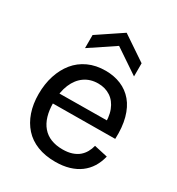

<svg xmlns="http://www.w3.org/2000/svg" viewBox="-182 -872 925 1001"><g transform="rotate(30 280.5 -371.5)"><path d="M300 13Q239 13 192 -5.5Q145 -24 113.5 -59Q82 -94 65.5 -142.5Q49 -191 49 -250Q49 -311 65.5 -362Q82 -413 112.5 -450.5Q143 -488 188.5 -509Q234 -530 292 -530Q343 -530 385 -512.5Q427 -495 456.5 -460Q486 -425 500.5 -371.5Q515 -318 512 -247L107 -244V-306L456 -309L426 -267Q430 -329 414 -370Q398 -411 366 -432Q334 -453 292 -453Q245 -453 210.5 -429Q176 -405 157 -360Q138 -315 138 -251Q138 -159 179.5 -110.5Q221 -62 301 -62Q333 -62 357 -70Q381 -78 397 -91.5Q413 -105 423.5 -123.5Q434 -142 439 -163L520 -145Q511 -108 493 -79Q475 -50 447.5 -29.5Q420 -9 383 2Q346 13 300 13ZM139 -578V-657L287 -756L434 -657V-578L287 -677Z"/></g></svg>

Font: Bricolage Grotesque 20pt
Style: Regular
Weight: 400
Version: Version 1.001;gftools[0.9.33.dev8+g029e19f]